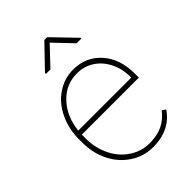

<svg xmlns="http://www.w3.org/2000/svg" viewBox="-220 -838 943 943"><g transform="rotate(-45 252.0 -366.0)"><path d="M273.9 9.8Q210 9.8 156.5 -24.7Q103 -59.1 72.8 -119.1Q42.5 -179.2 42.5 -252.4V-274.4Q42.5 -347.7 71.8 -408.7Q101.1 -469.7 152.3 -503.9Q203.6 -538.1 264.2 -538.1Q352.5 -538.1 408.7 -475.1Q464.8 -412.1 464.8 -309.6V-281.7H68.8V-252.9Q68.8 -188.5 95.9 -133.5Q123 -78.6 170.7 -47.4Q218.3 -16.1 273.9 -16.1Q327.1 -16.1 364.5 -33.9Q401.9 -51.8 430.7 -88.9L449.2 -75.7Q390.1 9.8 273.9 9.8ZM264.2 -511.7Q187 -511.7 133.3 -454.3Q79.6 -397 70.3 -308.1H438.5V-314.5Q438.5 -368.2 415.8 -414.3Q393.1 -460.4 353.3 -486.1Q313.5 -511.7 264.2 -511.7ZM400.9 -622.1V-617.2H367.7L276.4 -712.9L186 -617.2H154.8V-624L267.1 -740.7H286.6Z"/></g></svg>

Font: RobotoDraft Thin
Style: Regular
Weight: 250
Version: Version 2.001153; 2014